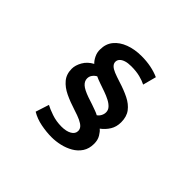

<svg xmlns="http://www.w3.org/2000/svg" viewBox="-189 -1041 1378 1378"><g transform="rotate(45 500.0 -351.5)"><path d="M681 -649Q656 -662 618 -672Q580 -682 528 -682Q494 -682 471 -674.5Q448 -667 436 -654Q424 -641 424 -624Q424 -606 438 -592Q452 -578 479 -567Q506 -556 547 -543Q609 -524 657.5 -500Q706 -476 733.5 -439.5Q761 -403 761 -346Q761 -300 739.5 -265Q718 -230 684 -205Q700 -193 716.5 -165.5Q733 -138 733 -100Q733 -50 710 -15Q687 20 649.5 41.5Q612 63 568.5 73Q525 83 483 83Q431 83 374.5 72Q318 61 273 34L306 -68Q331 -54 378.5 -37.5Q426 -21 480 -21Q528 -21 557.5 -38Q587 -55 587 -84Q587 -103 574 -117.5Q561 -132 533.5 -145Q506 -158 461 -172Q400 -191 349.5 -215Q299 -239 268.5 -275.5Q238 -312 238 -367Q238 -403 260.5 -442.5Q283 -482 328 -506Q311 -521 297 -549.5Q283 -578 284 -609Q284 -666 316 -705Q348 -744 403.5 -765Q459 -786 529 -786Q580 -786 625 -777Q670 -768 708 -751ZM365 -396Q365 -383 370.5 -371Q376 -359 388 -348Q400 -337 420 -327Q440 -317 468 -307Q497 -298 522.5 -289Q548 -280 568.5 -272.5Q589 -265 601 -258Q616 -268 625 -285Q634 -302 634 -320Q634 -343 618 -360.5Q602 -378 576 -391.5Q550 -405 519 -416Q488 -427 458.5 -437Q429 -447 406 -458Q388 -448 376.5 -432Q365 -416 365 -396Z"/></g></svg>

Font: Noto Sans TC Thin ExtraBold
Style: Regular
Weight: 800
Version: Version 2.004-H2;hotconv 1.0.118;makeotfexe 2.5.65603